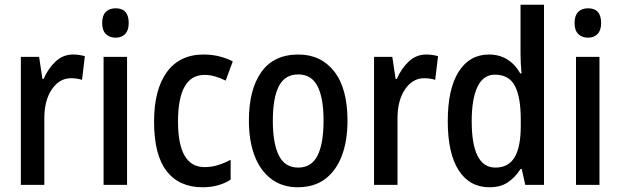

<svg xmlns="http://www.w3.org/2000/svg" viewBox="-20 -780 2618 810"><path d="M288 -550Q314 -550 338 -543L326 -443Q306 -450 279 -450Q231 -450 199 -403.5Q167 -357 167 -281V0H68V-540H145L159 -447H164Q183 -491 214.5 -520.5Q246 -550 288 -550Z M468 -745Q523 -745 523 -683Q523 -652 508 -636.5Q493 -621 468 -621Q442 -621 426.5 -636.5Q411 -652 411 -683Q411 -714 426 -729.5Q441 -745 468 -745ZM516 -540V0H417V-540Z M835 10Q736 10 683 -58Q630 -126 630 -267Q630 -402 684 -476Q738 -550 839 -550Q875 -550 906 -542Q937 -534 962 -521L932 -440Q910 -451 887.5 -457.5Q865 -464 843 -464Q731 -464 731 -267Q731 -75 843 -75Q872 -75 899.5 -83.5Q927 -92 953 -106V-22Q903 10 835 10Z M1446 -271Q1446 -187 1422.5 -124Q1399 -61 1352.5 -25.5Q1306 10 1236 10Q1171 10 1124.5 -25Q1078 -60 1054 -123Q1030 -186 1030 -271Q1030 -402 1082.5 -476Q1135 -550 1239 -550Q1334 -550 1390 -478.5Q1446 -407 1446 -271ZM1131 -270Q1131 -175 1156.5 -124Q1182 -73 1238 -73Q1294 -73 1319.5 -123.5Q1345 -174 1345 -271Q1345 -367 1319.5 -416.5Q1294 -466 1238 -466Q1182 -466 1156.5 -416.5Q1131 -367 1131 -270Z M1778 -550Q1804 -550 1828 -543L1816 -443Q1796 -450 1769 -450Q1721 -450 1689 -403.5Q1657 -357 1657 -281V0H1558V-540H1635L1649 -447H1654Q1673 -491 1704.5 -520.5Q1736 -550 1778 -550Z M2045 10Q1961 10 1915 -61.5Q1869 -133 1869 -269Q1869 -405 1915 -477.5Q1961 -550 2043 -550Q2087 -550 2120.5 -529Q2154 -508 2175 -470H2180Q2178 -492 2177 -514Q2176 -536 2176 -553V-760H2275V0H2196L2181 -67H2176Q2153 -31 2122 -10.5Q2091 10 2045 10ZM2070 -73Q2125 -73 2151 -116.5Q2177 -160 2177 -249V-275Q2177 -371 2152 -418Q2127 -465 2068 -465Q2019 -465 1994.5 -414Q1970 -363 1970 -269Q1970 -73 2070 -73Z M2461 -745Q2516 -745 2516 -683Q2516 -652 2501 -636.5Q2486 -621 2461 -621Q2435 -621 2419.5 -636.5Q2404 -652 2404 -683Q2404 -714 2419 -729.5Q2434 -745 2461 -745ZM2509 -540V0H2410V-540Z"/></svg>

Font: Noto Sans Hebrew Condensed Medium
Style: Regular
Weight: 500
Width: 3
Designer: Monotype Design Team
Foundry: Monotype Imaging Inc.
Version: Version 2.004; ttfautohint (v1.8.4.7-5d5b)